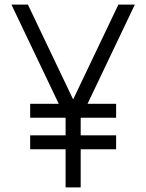

<svg xmlns="http://www.w3.org/2000/svg" viewBox="-20 -820 640 840"><path d="M267 0V-303L30 -800H102L300 -385L498 -800H570L333 -303V0ZM112 -167V-228H488V-167ZM112 -305V-366H488V-305Z"/></svg>

Font: Victor Mono Light
Style: Regular
Weight: 300
Monospace: yes
Designer: Rune Bjørnerås
Version: Version 1.561;gftools[0.9.30]